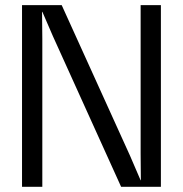

<svg xmlns="http://www.w3.org/2000/svg" viewBox="-20 -720 705 740"><path d="M217.8 -700.2 481 -120.1 522 -24.9 522.9 -25.9 522 -128.9V-700.2H600.1V0H446.8L184.1 -580.1L143.1 -674.8L142.1 -673.8L143.1 -570.8V0H64.9V-700.2Z"/></svg>

Font: TASA Explorer
Style: Regular
Weight: 400
Designer: Weizhong Zhang
Foundry: Local Remote
Version: Version 1.000;Glyphs 3.1.2 (3151)